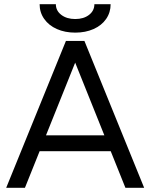

<svg xmlns="http://www.w3.org/2000/svg" viewBox="-20 -895 717 915"><path d="M296.7 -700H382.3L667 0H577.7ZM294.2 -700H379.8L98.8 0H9.5ZM143.8 -250H532.8V-174.5H143.8ZM168.8 -875H246.2Q246.2 -843.8 272.2 -824.1Q298.2 -804.3 338.5 -804.3Q378.8 -804.3 404.3 -824.1Q429.8 -843.8 429.8 -875H507.2Q507.2 -835.7 485.8 -804.7Q464.3 -773.7 425.9 -756.6Q387.4 -739.5 338.5 -739.5Q289.6 -739.5 251.1 -756.6Q212.6 -773.6 190.7 -804.7Q168.8 -835.7 168.8 -875Z"/></svg>

Font: Oak Sans Light
Style: Regular
Weight: 400
Designer: Erik Kennedy, Walven
Foundry: Erik Kennedy, Walven
Version: Version 1.100;Glyphs 3.1.2 (3151)